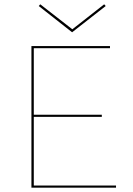

<svg xmlns="http://www.w3.org/2000/svg" viewBox="-20 -872 619 892"><path d="M315 -722 160 -844 167 -852 316 -736 464 -852 471 -844ZM519 -10V0H126V-658H491V-648H137V-339H453V-329H137V-10Z"/></svg>

Font: Ysabeau SC Hairline
Style: Regular
Weight: 100
Designer: Christian Thalmann (Catharsis Fonts)
Version: Version 0.003